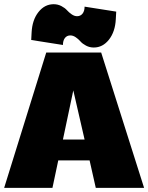

<svg xmlns="http://www.w3.org/2000/svg" viewBox="-20 -902 712 922"><path d="M0 0 202.1 -649.9H465.8L671.9 0H439.9L410.2 -131.8H259.8L231.9 0ZM430.2 -673.8Q410.2 -673.8 393.1 -682.9Q376 -691.9 366.5 -702.9Q356.9 -713.9 344 -722.9Q331.1 -731.9 317.9 -731.9Q301.3 -731.9 291.7 -719.5Q282.2 -707 282.2 -686L129.9 -710L131.8 -746.1Q134.8 -806.2 164.6 -844Q194.3 -881.8 237.8 -881.8Q257.8 -881.8 274.9 -872.8Q292 -863.8 301.5 -853Q311 -842.3 324 -833.3Q336.9 -824.2 350.1 -824.2Q366.7 -824.2 376.5 -836.7Q386.2 -849.1 386.2 -870.1L538.1 -846.2L536.1 -810.1Q533.2 -750 503.4 -711.9Q473.6 -673.8 430.2 -673.8ZM282.2 -231.9H386.2L332 -467.8Z"/></svg>

Font: Apfel Grotezk Satt
Style: Regular
Weight: 900
Designer: Luigi Gorlero
Foundry: © 2023, Luigi Gorlero & Collletttivo
Version: Version 2.000;Glyphs 3.2 (3217)